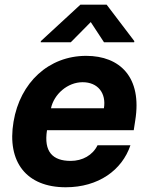

<svg xmlns="http://www.w3.org/2000/svg" viewBox="-20 -792 641 823"><path d="M261.7 10.7C401.6 10.7 503.2 -62.5 539.1 -169.4H398.1C377.5 -126.8 333.5 -102.3 283 -102.3C206 -102.3 166.9 -141.3 181.5 -234H553.3L559.7 -275.6C589.8 -460.9 494 -552.6 349.4 -552.6C188.9 -552.6 66.1 -438.6 38 -270.2C8.9 -97.3 93.8 10.7 261.7 10.7ZM154.5 -610.8H283.4L369 -697.4L425.8 -610.8H555L555.8 -615.8L437.1 -772H324.6L155.2 -615.8ZM198.5 -327.8C211.3 -387.8 269.2 -439.6 334.2 -439.6C399.5 -439.6 436.1 -392.8 425.4 -327.8Z"/></svg>

Font: Margiela Sans
Style: Bold Italic
Weight: 700
Italic angle: -9.39999°
Designer: Stefan Endress, Andreas Faust
Version: Version 1.100;FEAKit 1.0